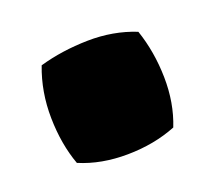

<svg xmlns="http://www.w3.org/2000/svg" viewBox="-41 -432 340 320"><g transform="rotate(10 128.5 -271.5)"><path d="M107 -155Q76 -181 52 -221Q28 -261 21 -305Q50 -335 89 -358.5Q128 -382 170 -388Q202 -360 225.5 -321Q249 -282 255 -241Q229 -208 188.5 -184Q148 -160 107 -155Z"/></g></svg>

Font: Piazzolla SC Black
Style: Italic
Weight: 900
Italic angle: -11.3°
Designer: Juan Pablo del Peral
Foundry: Huerta Tipografica
Version: Version 1.330